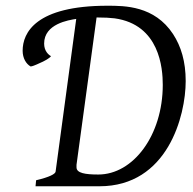

<svg xmlns="http://www.w3.org/2000/svg" viewBox="-20 -650 674 670"><path d="M323 -41C277 -41 247 -46 247 -66V-75L317 -589H321C344 -589 364 -588 380 -586C537 -564 548 -412 548 -354C548 -178 445 -41 323 -41ZM628 -367C628 -435 612 -488 584 -531C519 -630 415 -630 355 -630C105 -630 59 -536 59 -473C59 -447 71 -427 87 -418C94 -419 101 -422 108 -425L130 -435C142 -441 155 -449 158 -454C149 -459 134 -472 134 -498C134 -567 220 -580 246 -584L174 -51C173 -43 153 -32 106 -21L104 0H327C565 0 628 -246 628 -367Z"/></svg>

Font: Temporarium
Style: Italic
Weight: 400
Italic angle: -7°
Version: Version 1.1